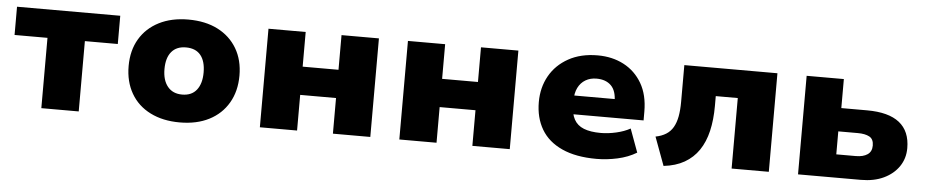

<svg xmlns="http://www.w3.org/2000/svg" viewBox="-36 -741 4738 982"><g transform="rotate(5 2333.0 -250.0)"><path d="M189 0V-361H20V-506H550V-361H381V0Z M900 11Q813 11 748.5 -21.5Q684 -54 649.5 -114Q615 -174 615 -254Q615 -334 650 -393Q685 -452 749 -484.5Q813 -517 899 -517Q987 -517 1050.5 -484.5Q1114 -452 1149 -393Q1184 -334 1184 -254Q1184 -174 1149 -114Q1114 -54 1050.5 -21.5Q987 11 900 11ZM900 -132Q949 -132 974.5 -164.5Q1000 -197 1000 -254Q1000 -312 974.5 -343Q949 -374 899 -374Q851 -374 825 -343Q799 -312 799 -254Q799 -197 825.5 -164.5Q852 -132 900 -132Z M1311 0V-506H1502V-328H1686V-506H1878V0H1686V-183H1502V0Z M2027 0V-506H2218V-328H2402V-506H2594V0H2402V-183H2218V0Z M3040 11Q2934 11 2862.5 -21.5Q2791 -54 2756 -113.5Q2721 -173 2721 -253Q2721 -328 2754.5 -387.5Q2788 -447 2851 -482Q2914 -517 3001 -517Q3076 -517 3135 -486Q3194 -455 3228.5 -396Q3263 -337 3263 -251V-206H2874V-302H3116L3107 -288Q3107 -344 3080 -371Q3053 -398 3005 -398Q2973 -398 2948.5 -383.5Q2924 -369 2910.5 -342Q2897 -315 2897 -276V-256Q2897 -209 2913 -179.5Q2929 -150 2963 -136.5Q2997 -123 3050 -123Q3088 -123 3129.5 -132.5Q3171 -142 3201 -159L3245 -39Q3202 -13 3147.5 -1Q3093 11 3040 11Z M3385 17 3331 -129Q3362 -135 3384.5 -149Q3407 -163 3420.5 -186.5Q3434 -210 3440 -242.5Q3446 -275 3446 -317V-506H3924V0H3733V-362H3620V-311Q3620 -240 3606.5 -182.5Q3593 -125 3564.5 -83Q3536 -41 3491.5 -15.5Q3447 10 3385 17Z M4074 0V-506H4265V-357H4397Q4508 -357 4563.5 -313Q4619 -269 4619 -182Q4619 -129 4591 -88Q4563 -47 4513.5 -23.5Q4464 0 4397 0ZM4260 -119H4360Q4398 -119 4420 -134Q4442 -149 4442 -180Q4442 -213 4420 -225Q4398 -237 4360 -237H4260Z"/></g></svg>

Font: Nunito Sans 7pt Black
Style: Regular
Weight: 900
Designer: Vernon Adams
Foundry: Vernon Adams
Version: Version 3.101;gftools[0.9.27]